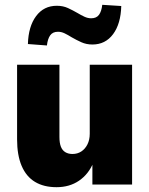

<svg xmlns="http://www.w3.org/2000/svg" viewBox="-20 -767 621 798"><path d="M215 11Q162 11 125.5 -11Q89 -33 70 -77.5Q51 -122 51 -188V-498H227V-198Q227 -173 233 -157.5Q239 -142 251.5 -134.5Q264 -127 281 -127Q302 -127 318 -137.5Q334 -148 343.5 -167Q353 -186 353 -211V-498H529V0H364V-91H368Q348 -43 308.5 -16Q269 11 215 11ZM175 -578 96 -584Q98 -657 130 -700Q162 -743 216 -743Q242 -743 262.5 -733.5Q283 -724 302 -713Q317 -704 331 -697.5Q345 -691 359 -691Q381 -691 391.5 -705.5Q402 -720 405 -747L484 -742Q482 -668 450 -625Q418 -582 364 -582Q339 -582 318 -591.5Q297 -601 278 -612Q262 -622 248.5 -628.5Q235 -635 221 -635Q199 -635 188.5 -620Q178 -605 175 -578Z"/></svg>

Font: Nunito Sans 10pt SemiCondensed Black
Style: Regular
Weight: 900
Width: 4
Designer: Vernon Adams
Foundry: Vernon Adams
Version: Version 3.101;gftools[0.9.27]